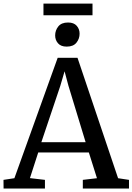

<svg xmlns="http://www.w3.org/2000/svg" viewBox="-27 -1080 759 1100"><path d="M55.5 -59 303.5 -749H417L649.5 -59L712 -49.5V0H447.5V-49.5L528.5 -59L482 -206.5H192L144.5 -59.5L230.5 -49.5V0H-6.5L-7 -49.5ZM463.5 -265.5 365 -589 343 -671.5 318 -586.5 210 -265.5ZM354.5 -813Q322 -813 305.5 -831.8Q289 -850.5 289 -877Q289 -906 307 -928.5Q325 -951 362.5 -951H363.5Q396 -951 412.5 -932.2Q429 -913.5 429 -887Q429 -858 411 -835.5Q393 -813 355.5 -813ZM503 -1059.5V-992.5H222V-1059.5Z"/></svg>

Font: Merriweather Light 18pt
Style: Regular
Weight: 400
Version: Version 2.100